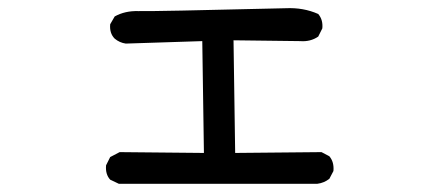

<svg xmlns="http://www.w3.org/2000/svg" viewBox="-20 -488 1040 467"><path d="M269 -41 248 -51Q236 -64 238 -86L248 -106L271 -118L476 -116L472 -388L286 -382Q271 -384 259 -394Q246 -407 248 -429L259 -448Q284 -462 316.5 -461Q349 -460 675 -468Q718 -470 754 -454Q766 -440 764 -419L754 -399Q735 -386 710 -388L548 -390L552 -116L762 -118L781 -108Q793 -94 791 -72L781 -53Q768 -43 752 -41Z"/></svg>

Font: Kosefont JP
Style: Regular
Weight: 400
Designer: Nozomi Seto 瀬戸のぞみ
Version: Version 3.00;June 19, 2020